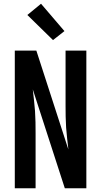

<svg xmlns="http://www.w3.org/2000/svg" viewBox="-20 -1005 540 1025"><path d="M59 0V-735H174L345 -207Q342 -236 338.5 -265Q335 -294 333 -323.5Q331 -353 330.5 -382.5Q330 -412 330 -441V-735H441V0H326L155 -528Q158 -499 161.5 -470Q165 -441 167 -411.5Q169 -382 169.5 -352.5Q170 -323 170 -294V0ZM263 -791 126 -925 199 -985 324 -839Z"/></svg>

Font: Iosevka Term Curly
Style: Bold
Weight: 700
Designer: Belleve Invis
Foundry: Belleve Invis
Version: Version 32.3.0